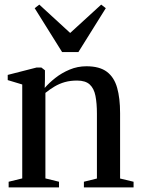

<svg xmlns="http://www.w3.org/2000/svg" viewBox="-20 -813 610 833"><path d="M76.5 -39V-446.5L13.5 -465.5V-488L138.5 -520H159.5L175 -508V-468L174 -431.5Q192.5 -453 220 -474.8Q247.5 -496.5 282 -511Q316.5 -525.5 355 -525.5Q412 -525.5 443.8 -501.5Q475.5 -477.5 488.2 -432.2Q501 -387 501 -322.5V-38.5L559.5 -24.5V0H344V-24.5L400.5 -38.5V-320Q400.5 -364.5 394.2 -396.8Q388 -429 369.5 -446.2Q351 -463.5 314.5 -463.5Q285 -463.5 261.2 -456.8Q237.5 -450 217.2 -438Q197 -426 177 -410V-39L236 -24.5V0H17.5V-24.5ZM249.5 -587 130.5 -777.5 150.5 -793 284.5 -670 419 -793 439 -777.5 320 -587Z"/></svg>

Font: Merriweather 120pt
Style: Regular
Weight: 400
Version: Version 2.100